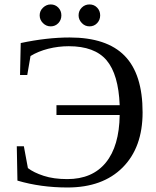

<svg xmlns="http://www.w3.org/2000/svg" viewBox="-20 -830 700 860"><path d="M282.2 9.8Q162.6 9.8 58.1 -21L55.2 -174.8H86.9L105 -77.1Q130.9 -57.1 175.5 -42.5Q220.2 -27.8 281.2 -27.8Q393.6 -27.8 453.9 -101.6Q514.2 -175.3 516.1 -314.9H232.9V-358.9H516.1Q510.7 -497.1 457.3 -560.1Q403.8 -623 288.1 -623Q241.2 -623 196 -611.6Q150.9 -600.1 116.7 -579.1L102.1 -494.1H69.8L72.8 -637.2Q189.9 -662.1 292 -662.1Q458 -662.1 538.3 -580.1Q618.7 -498 618.7 -326.7Q618.7 -169.4 529.3 -79.8Q439.9 9.8 282.2 9.8ZM428.7 -761.2Q428.7 -740.7 415 -726.3Q401.4 -711.9 380.9 -711.9Q360.4 -711.9 346.2 -727.1Q332 -742.2 332 -761.2Q332 -781.7 346.2 -795.9Q360.4 -810.1 380.9 -810.1Q401.4 -810.1 415 -795.9Q428.7 -781.7 428.7 -761.2ZM254.9 -761.2Q254.9 -740.7 241.2 -726.3Q227.5 -711.9 207 -711.9Q187 -711.9 172.4 -726.6Q157.7 -741.2 157.7 -761.2Q157.7 -781.7 172.9 -795.9Q188 -810.1 207 -810.1Q227.5 -810.1 241.2 -795.9Q254.9 -781.7 254.9 -761.2Z"/></svg>

Font: Times New Roman
Style: Regular
Weight: 400
Designer: Steve Matteson
Foundry: Ascender Corporation
Version: Version 2.00.3